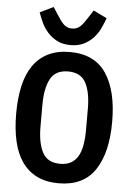

<svg xmlns="http://www.w3.org/2000/svg" viewBox="-62 -994 725 1052"><g transform="rotate(5 300.0 -468.0)"><path d="M300 12Q232 12 182 -12.5Q132 -37 99.5 -83Q67 -129 51.5 -196Q36 -263 36 -349Q36 -434 51.5 -501.5Q67 -569 99.5 -615Q132 -661 182 -685.5Q232 -710 300 -710Q436 -710 500 -615Q564 -520 564 -349Q564 -178 500 -83Q436 12 300 12ZM300 -95Q335 -95 359 -108.5Q383 -122 397.5 -147Q412 -172 418.5 -208.5Q425 -245 425 -290V-409Q425 -499 397.5 -551Q370 -603 300 -603Q230 -603 202.5 -551Q175 -499 175 -409V-289Q175 -199 202.5 -147Q230 -95 300 -95ZM300 -748Q256 -748 225.5 -764Q195 -780 173.5 -804Q152 -828 138.5 -857Q125 -886 116 -912L190 -948L211 -915Q223 -897 232.5 -883Q242 -869 252 -859Q262 -849 273.5 -844Q285 -839 300 -839Q315 -839 326.5 -844Q338 -849 348 -859Q358 -869 367.5 -883Q377 -897 389 -915L410 -948L484 -912Q475 -886 461.5 -857Q448 -828 426.5 -804Q405 -780 374 -764Q343 -748 300 -748Z"/></g></svg>

Font: IBM Plex Mono SmBld
Style: Regular
Weight: 600
Monospace: yes
Designer: Mike Abbink, Paul van der Laan, Pieter van Rosmalen
Foundry: Bold Monday
Version: Version 2.3